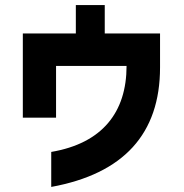

<svg xmlns="http://www.w3.org/2000/svg" viewBox="-20 -635 727 757"><path d="M182 -36V102C467 50 611 -107 611 -369V-503H393V-615H279V-503H70V-171H201V-375H479C479 -192 383 -70 182 -36Z"/></svg>

Font: コーポレート・ロゴ ver3 Bold
Style: Regular
Weight: 700
Designer: [KANA_main] LOGOTYPE.JP [Source Han Sans] Ryoko NISHIZUKA 西塚涼子 (kana, bopomofo & ideographs); Paul D. Hunt (Latin, Greek
Version: Version 12.001;FEAKit 1.0